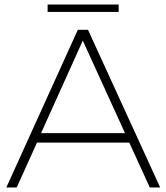

<svg xmlns="http://www.w3.org/2000/svg" viewBox="-20 -831 737 851"><path d="M644 0 553 -199H144L54 0H8L325 -699H370L690 0ZM162 -241H534L347 -651ZM191 -811H506V-778H191Z"/></svg>

Font: Argentum Sans ExtraLight
Style: Regular
Weight: 275
Designer: Julieta Ulanovsky (Modified by Cristiano Sobral)
Foundry: Julieta Ulanovsky
Version: Version 1.000; ttfautohint (v1.5.65-e2d9)